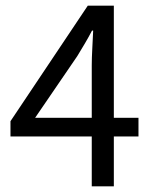

<svg xmlns="http://www.w3.org/2000/svg" viewBox="-20 -658 537 678"><path d="M104 -242H304V-427Q304 -453 306 -489Q308 -525 309 -550H305Q293 -527 280 -505Q267 -483 253 -460ZM304 0V-176H17V-230L290 -638H382V-242H469V-176H382V0Z"/></svg>

Font: .
Style: 
Weight: 400
Designer: Paul D. Hunt, Dalton Maag
Foundry: Dalton Maag Ltd
Version: Version 1.200